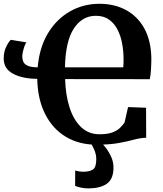

<svg xmlns="http://www.w3.org/2000/svg" viewBox="-20 -772 884 1039"><path d="M770.5 -189 771 -26.5Q741 -26 706 -16.5Q671 -7 622.2 2Q573.5 11 502 11Q408 11 336.8 -31.5Q265.5 -74 224.8 -153.8Q184 -233.5 181.5 -345.5Q103 -345.5 51.5 -372.5Q0 -399.5 0 -455.5Q0 -492.5 14.8 -521.5Q29.5 -550.5 39 -556.5L123 -542.5Q118 -537.5 112.8 -522.8Q107.5 -508 104 -492Q100.5 -476 100.5 -466.5Q100.5 -452 105.8 -438.8Q111 -425.5 128.8 -416.8Q146.5 -408 184 -407.5Q193 -515 239.5 -592Q286 -669 358.5 -710.2Q431 -751.5 518 -751.5Q599.5 -751.5 662.2 -717.5Q725 -683.5 761.2 -617.8Q797.5 -552 799 -456Q799 -428 797 -395Q795 -362 790.5 -343.5L332.5 -344Q334.5 -259.5 356 -191.8Q377.5 -124 418.2 -84.8Q459 -45.5 518.5 -45.5Q560.5 -45.5 586.5 -54.8Q612.5 -64 627.8 -78.5Q643 -93 654 -109L673 -192.5ZM331.5 -407.5H647Q648 -418.5 648.5 -433Q649 -447.5 648.5 -459.5Q648 -497.5 640.8 -537.2Q633.5 -577 616.5 -610.8Q599.5 -644.5 570.8 -665.5Q542 -686.5 498.5 -686.5Q425 -686.5 379.8 -618Q334.5 -549.5 331.5 -407.5ZM457.5 247.5Q439.5 247.5 419.5 243.5Q399.5 239.5 386.5 234L387 150.5Q397 154 409.8 155.8Q422.5 157.5 429 157.5Q463 157.5 482 145.8Q501 134 501 89.5Q501 62 488.8 35.5Q476.5 9 468 -2L507.5 -6.5L526 -2Q537 7.5 553.5 29Q570 50.5 582.8 79.5Q595.5 108.5 594 141.5Q592 200 556 223.8Q520 247.5 457.5 247.5Z"/></svg>

Font: Merriweather Text Regular
Style: Bold
Weight: 700
Designer: Eben Sorkin
Foundry: Eben Sorkin
Version: Version 2.100; ttfautohint (v1.7.19-72a1) -l 8 -r 50 -G 200 